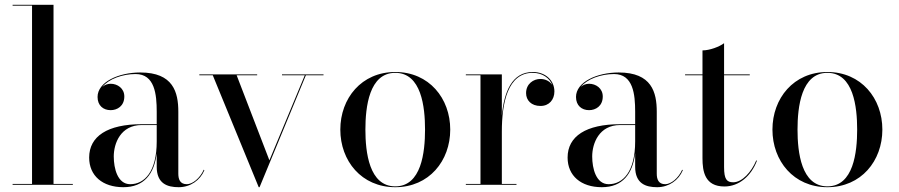

<svg xmlns="http://www.w3.org/2000/svg" viewBox="-20 -770 3744 800"><path d="M32.5 -3.5V0H283.5V-3.5H203V-750H32.5V-746.5H113.5V-3.5Z M570.5 -252.5C428.5 -252.5 351.5 -202.5 351.5 -113.5C351.5 -37.5 407.5 10 494 10C580 10 622.5 -45 633 -131.5V-75C633 -4.5 677.5 10 724.5 10C773.5 10 814 -19 831.5 -60.5L829 -63C813 -26.5 781.5 -2.5 758.5 -2.5C730 -2.5 723 -23 723 -46.5V-304.5C723 -385.5 702 -468 564.5 -468C473.5 -468 386.5 -428 386.5 -366C386.5 -330 410.5 -311 441 -311C468.5 -311 498 -328 498 -368C498 -402 469.5 -421 441 -421C428.5 -421 416 -416.5 406.5 -408C433.5 -441.5 491.5 -461.5 545 -461.5C625 -461.5 633 -376.5 633 -304.5V-252.5ZM522.5 -2.5C470 -2.5 454 -68 454 -118C454 -172.5 482.5 -249 570.5 -249H633V-180.5C633 -54.5 582 -2.5 522.5 -2.5Z M1102.5 -102 966 -456.5H1051.5V-460H810.5V-456.5H866.5L1058 10H1061.5L1254.5 -456.5H1328V-460H1155V-456.5H1250Z M1398 -230C1398 -100 1486 10 1627 10C1768 10 1856 -100 1856 -230C1856 -360 1768 -470 1627 -470C1486 -470 1398 -360 1398 -230ZM1502.5 -230C1502.5 -324 1518 -466.5 1627 -466.5C1736 -466.5 1751 -324 1751 -230C1751 -136 1736 6.5 1627 6.5C1518 6.5 1502.5 -136 1502.5 -230Z M1921 -3.5V0H2132V-3.5H2071V-222C2071 -342 2096 -466.5 2199.5 -466.5C2240.5 -466.5 2270 -444.5 2281.5 -415.5C2271.5 -431 2253 -441 2231.5 -441C2203 -441 2172 -421 2172 -382C2172 -352 2194 -328.5 2232 -328.5C2268.5 -328.5 2290 -355 2290 -389C2290 -432.5 2255.5 -470 2200 -470C2113 -470 2080.5 -387 2071 -289V-460H1921V-456.5H1982V-3.5Z M2564 -252.5C2422 -252.5 2345 -202.5 2345 -113.5C2345 -37.5 2401 10 2487.5 10C2573.5 10 2616 -45 2626.5 -131.5V-75C2626.5 -4.5 2671 10 2718 10C2767 10 2807.5 -19 2825 -60.5L2822.5 -63C2806.5 -26.5 2775 -2.5 2752 -2.5C2723.5 -2.5 2716.5 -23 2716.5 -46.5V-304.5C2716.5 -385.5 2695.5 -468 2558 -468C2467 -468 2380 -428 2380 -366C2380 -330 2404 -311 2434.5 -311C2462 -311 2491.5 -328 2491.5 -368C2491.5 -402 2463 -421 2434.5 -421C2422 -421 2409.5 -416.5 2400 -408C2427 -441.5 2485 -461.5 2538.5 -461.5C2618.5 -461.5 2626.5 -376.5 2626.5 -304.5V-252.5ZM2516 -2.5C2463.5 -2.5 2447.5 -68 2447.5 -118C2447.5 -172.5 2476 -249 2564 -249H2626.5V-180.5C2626.5 -54.5 2575.5 -2.5 2516 -2.5Z M3134 -100.5 3131 -101.5C3111 -53.5 3072.5 -10.5 3035 -10.5C3008 -10.5 2997 -23.5 2997 -73.5V-456.5H3104V-460H2997V-590C2977 -575 2937 -560 2907 -560V-460H2834.5V-456.5H2907V-111C2907 -56 2916.5 7 2998.5 7C3059.5 7 3110 -37 3134 -100.5Z M3198.5 -230C3198.5 -100 3286.5 10 3427.5 10C3568.5 10 3656.5 -100 3656.5 -230C3656.5 -360 3568.5 -470 3427.5 -470C3286.5 -470 3198.5 -360 3198.5 -230ZM3303 -230C3303 -324 3318.5 -466.5 3427.5 -466.5C3536.5 -466.5 3551.5 -324 3551.5 -230C3551.5 -136 3536.5 6.5 3427.5 6.5C3318.5 6.5 3303 -136 3303 -230Z"/></svg>

Font: Bodoni* 48pt
Style: Regular
Weight: 400
Version: Version 2.3